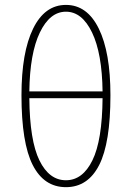

<svg xmlns="http://www.w3.org/2000/svg" viewBox="-20 -754 540 786"><path d="M67.9 -363.8Q67.9 -539.6 115.5 -636.7Q163.1 -733.9 250 -733.9Q336.9 -733.9 384.5 -636.7Q432.1 -539.6 432.1 -363.8Q432.1 -168.9 386 -78.4Q339.8 12.2 250 12.2Q160.2 12.2 114 -78.4Q67.9 -168.9 67.9 -363.8ZM100.1 -379.9H399.9Q397.9 -535.6 356.9 -620.8Q315.9 -706.1 250 -706.1Q184.1 -706.1 143.1 -620.8Q102.1 -535.6 100.1 -379.9ZM250 -16.1Q318.4 -16.1 358.4 -97.7Q398.4 -179.2 399.9 -352.1H100.1Q101.6 -178.7 141.4 -97.4Q181.2 -16.1 250 -16.1Z"/></svg>

Font: Source Sans 3 ExtraLight
Style: Regular
Weight: 200
Designer: Paul D. Hunt
Foundry: Adobe
Version: Version 3.052;hotconv 1.1.0;makeotfexe 2.6.0